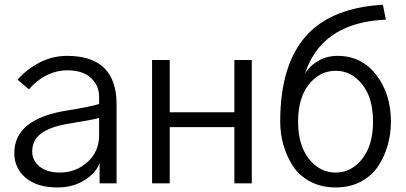

<svg xmlns="http://www.w3.org/2000/svg" viewBox="-20 -781 1728 818"><path d="M117.2 -134.8Q117.2 -97.7 148.4 -71.8Q179.7 -45.9 234.4 -45.9Q303.7 -45.9 353 -90.8Q402.3 -135.7 402.3 -205.1V-278.3Q359.4 -267.6 265.6 -252.9Q189.5 -239.3 153.3 -210.9Q117.2 -182.6 117.2 -134.8ZM41 -128.9Q41 -275.4 267.6 -310.5Q369.1 -327.1 402.3 -337.9V-368.2Q402.3 -417 367.2 -449.2Q332 -481.4 267.6 -481.4Q220.7 -481.4 177.2 -459.5Q133.8 -437.5 103.5 -400.4L54.7 -441.4Q93.8 -486.3 148.9 -514.6Q204.1 -543 265.6 -543Q476.6 -543 476.6 -336.9V0H404.3V-85.9Q388.7 -43.9 339.8 -13.2Q291 17.6 224.6 17.6Q137.7 17.6 89.4 -23.4Q41 -64.5 41 -128.9Z M627.9 0V-525.4H703.1V-302.7H978.5V-525.4H1052.7V0H978.5V-239.3H703.1V0Z M1173.8 -262.7Q1173.8 -514.6 1293.9 -638.7Q1402.3 -749 1611.3 -760.7L1624 -697.3Q1368.2 -686.5 1289.1 -494.1L1279.3 -466.8Q1299.8 -501 1336.4 -522Q1373 -543 1418 -543Q1520.5 -543 1583 -461.9Q1645.5 -380.9 1645.5 -262.7Q1645.5 -211.9 1632.3 -164.1Q1619.1 -116.2 1592.3 -74.7Q1565.4 -33.2 1518.6 -7.8Q1471.7 17.6 1410.2 17.6Q1349.6 17.6 1302.2 -7.3Q1254.9 -32.2 1228 -73.7Q1201.2 -115.2 1187.5 -163.1Q1173.8 -210.9 1173.8 -262.7ZM1250 -262.7Q1250 -163.1 1295.9 -104.5Q1341.8 -45.9 1410.2 -45.9Q1477.5 -45.9 1523.4 -104.5Q1569.3 -163.1 1569.3 -262.7Q1569.3 -364.3 1522.9 -421.9Q1476.6 -479.5 1410.2 -479.5Q1342.8 -479.5 1296.4 -421.9Q1250 -364.3 1250 -262.7Z"/></svg>

Font: Gothic A1
Style: Regular
Weight: 400
Designer: HanYang I&C Co.,Ltd.
Foundry: HanYang I&C Co.,Ltd.
Version: Version 2.50